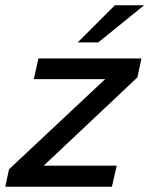

<svg xmlns="http://www.w3.org/2000/svg" viewBox="-46 -710 568 730"><path d="M491.7 -487.8 476.6 -416 120.1 -80.1H397.9L379.4 0H-25.9L-11.7 -66.4L354 -409.2H82.5L100.1 -487.8ZM249.5 -548.8 390.6 -689.9H502L327.6 -548.8Z"/></svg>

Font: Acari Sans Medium
Style: Italic
Weight: 500
Italic angle: -13°
Designer: Alfredo Marco Pradil and Stefan Peev
Foundry: Hanken Design Co.
Version: Version 1.045